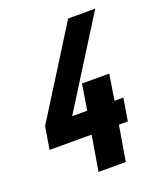

<svg xmlns="http://www.w3.org/2000/svg" viewBox="-136 -824 772 913"><g transform="rotate(-20 250.0 -367.5)"><path d="M204 0 234 -178H21L40 -292L318 -735H455L421 -681L177 -292H253L274 -422H412L391 -292H436L417 -178H372L342 0Z"/></g></svg>

Font: Iosevka Curly Heavy Oblique
Style: Regular
Weight: 900
Italic angle: -9°
Monospace: yes
Designer: Belleve Invis
Foundry: Belleve Invis
Version: Version 11.1.0; ttfautohint (v1.8.3)